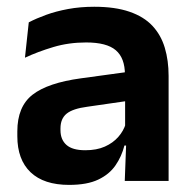

<svg xmlns="http://www.w3.org/2000/svg" viewBox="-20 -522 556 554"><path d="M340 0 344.5 -120 341 -131V-284.5L340.5 -306.5Q340.5 -354.5 314.2 -377Q288 -399.5 228.5 -399.5Q178 -399.5 133.8 -386.2Q89.5 -373 52 -355.5L63 -457.5Q85 -469 113.2 -479.2Q141.5 -489.5 176.5 -496Q211.5 -502.5 252 -502.5Q312 -502.5 353.5 -488.2Q395 -474 419.8 -447.5Q444.5 -421 455.5 -384.2Q466.5 -347.5 466.5 -303V0ZM179.5 11.5Q106.5 11.5 68.2 -25Q30 -61.5 30 -129V-143Q30 -214.5 74 -248.8Q118 -283 213.5 -296L352.5 -315L360 -232.5L232 -214Q190 -208.5 172.2 -194Q154.5 -179.5 154.5 -151.5V-146.5Q154.5 -119 171.8 -103.8Q189 -88.5 226 -88.5Q259 -88.5 282.5 -99Q306 -109.5 321.2 -126.8Q336.5 -144 343 -165.5L361 -102H339Q331 -70.5 313.2 -44.8Q295.5 -19 263.5 -3.8Q231.5 11.5 179.5 11.5Z"/></svg>

Font: Anek Tamil Medium SemiBold
Style: Regular
Weight: 600
Version: Version 1.003